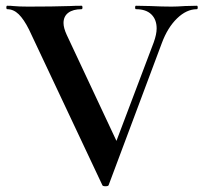

<svg xmlns="http://www.w3.org/2000/svg" viewBox="-20 -645 708 668"><path d="M665 -613Q629 -613 596 -581Q563 -549 543 -495L358 -1Q357 3 347 3Q337 3 336 -1L81 -542Q63 -578 45 -595.5Q27 -613 5 -613Q2 -613 2 -619Q2 -625 5 -625Q20 -625 26 -624Q46 -622 78 -622Q164 -622 224 -624Q240 -625 264 -625Q267 -625 267 -619Q267 -613 264 -613Q234 -613 217.5 -600.5Q201 -588 201 -565Q201 -548 212 -524L394 -136L347 -54L515 -498Q525 -526 525 -546Q525 -577 506.5 -595Q488 -613 453 -613Q450 -613 450 -619Q450 -625 453 -625L502 -624Q544 -622 577 -622Q596 -622 624 -624L665 -625Q668 -625 668 -619Q668 -613 665 -613Z"/></svg>

Font: Cormorant Garamond
Style: Bold
Weight: 700
Designer: Christian Thalmann (Catharsis Fonts)
Foundry: Catharsis Fonts
Version: Version 4.000